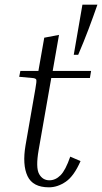

<svg xmlns="http://www.w3.org/2000/svg" viewBox="-20 -790 436 820"><path d="M324 -102Q296 -38 261 -14Q226 10 189 10Q120 10 97.5 -38Q75 -86 89 -169L131 -410Q137 -443 135 -449.5Q133 -456 117 -457L62 -462L67 -487H144L169 -629L232 -641L205 -487H369L364 -457H199L145 -149Q132 -74 147 -47Q162 -20 191 -20Q217 -20 238.5 -41.5Q260 -63 280 -121ZM314 -556H295L332 -770H396Q378 -718 358 -665Q338 -612 314 -556Z"/></svg>

Font: Inria Serif Light
Style: Italic
Weight: 300
Italic angle: -10°
Designer: Black Foundry Team
Foundry: Black Foundry
Version: Version 1.000; ttfautohint (v1.8.3)